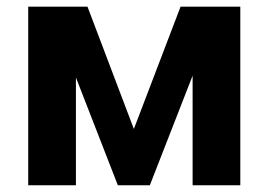

<svg xmlns="http://www.w3.org/2000/svg" viewBox="-20 -548 799 568"><path d="M376 -166.5 514.2 -528.3H690.9V0H549.8V-324.2L423.3 0H328.6L204.6 -318.8V0H63.5V-528.3H238.8Z"/></svg>

Font: MAUL Bold
Style: Bold
Weight: 700
Designer: MAUL
Version: Version 1.0; 2020; ttfautohint (v1.8.3)